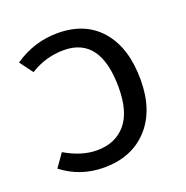

<svg xmlns="http://www.w3.org/2000/svg" viewBox="-104 -634 718 742"><g transform="rotate(-20 254.5 -263.0)"><path d="M209 -538Q323 -538 386.5 -464Q450 -390 450 -259Q450 -133 383 -60.5Q316 12 202 12Q105 12 30 -46L68 -100Q136 -60 199 -60Q274 -60 317 -109.5Q360 -159 360 -260Q360 -468 209 -468Q135 -468 71 -428L31 -482Q112 -538 209 -538Z"/></g></svg>

Font: FiraGO Book
Style: Regular
Weight: 350
Designer: bBox Type
Foundry: bBox Type GmbH
Version: Version 1.001;PS 001.001;hotconv 1.0.88;makeotf.lib2.5.64775